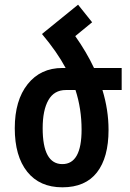

<svg xmlns="http://www.w3.org/2000/svg" viewBox="-20 -789 555 819"><path d="M443 -235Q443 -320 417 -405H499V-499H381Q349 -567 301 -635L373 -694L313 -769L159 -644Q223 -568 260 -499H246Q153 -499 98 -430Q43 -361 43 -242Q43 -123 96 -56.5Q149 10 246 10Q344 10 393.5 -53.5Q443 -117 443 -235ZM246 -89Q162 -89 162 -242Q162 -319 186.5 -362Q211 -405 261 -405H302Q328 -325 328 -236Q328 -89 246 -89Z"/></svg>

Font: Noto Sans Armenian Condensed Semi
Style: Regular
Weight: 600
Width: 3
Designer: Monotype Design Team
Foundry: Monotype Imaging Inc.
Version: Version 1.901